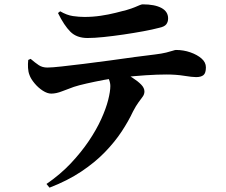

<svg xmlns="http://www.w3.org/2000/svg" viewBox="-20 -796 1040 884"><path d="M194 51Q258 7 306 -44Q354 -95 389 -147Q424 -199 446 -247.5Q468 -296 478 -335.5Q488 -375 488 -400Q488 -415 481.5 -431Q475 -447 459 -462L532 -473Q565 -454 590 -438Q615 -422 630 -406.5Q645 -391 645 -375Q645 -362 637 -351Q629 -340 617.5 -324.5Q606 -309 592 -282Q572 -239 540.5 -191Q509 -143 463 -95.5Q417 -48 354 -6Q291 36 208 68ZM216 -365Q198 -365 177 -378.5Q156 -392 139 -412.5Q122 -433 116 -450Q110 -465 109 -483.5Q108 -502 110 -520L121 -525Q142 -507 158.5 -496Q175 -485 198 -485Q219 -485 263.5 -490Q308 -495 366 -502Q424 -509 485.5 -517.5Q547 -526 601 -533.5Q655 -541 692 -545Q725 -549 745 -554Q765 -559 775.5 -562.5Q786 -566 790 -566Q825 -566 856.5 -555Q888 -544 908 -526.5Q928 -509 928 -486Q928 -459 916.5 -450Q905 -441 883 -441Q865 -441 828 -447Q791 -453 746 -453Q705 -453 650.5 -449.5Q596 -446 536 -439Q500 -436 458 -428Q416 -420 378.5 -411.5Q341 -403 320 -396Q294 -387 266.5 -376Q239 -365 216 -365ZM383 -621Q333 -621 304 -650Q275 -679 247 -736L257 -744Q288 -726 316 -722Q344 -718 369 -718Q407 -718 444 -723.5Q481 -729 512.5 -737Q544 -745 563 -750Q587 -757 601 -763Q615 -769 623.5 -772.5Q632 -776 637 -776Q692 -776 723 -759.5Q754 -743 754 -711Q754 -695 745.5 -684Q737 -673 713 -668Q683 -660 639.5 -652Q596 -644 548.5 -637Q501 -630 457.5 -625.5Q414 -621 383 -621Z"/></svg>

Font: Noto Serif JP ExtraLight ExtraBold
Style: Regular
Weight: 800
Version: Version 2.003-H1;hotconv 1.1.1;makeotfexe 2.6.0